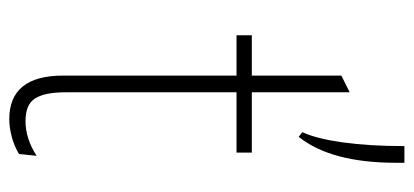

<svg xmlns="http://www.w3.org/2000/svg" viewBox="-259 -621 892 414"><g transform="rotate(90 187.0 -414.0)"><path d="M143 -104V-478H56V-511H143V-704L179 -722V-511H309V-478H179V-109Q179 -65 192 -44Q205 -23 241 -23Q279 -23 316 -47L312 -9Q296 1 275.5 6.5Q255 12 237 12Q143 12 143 -104ZM331 -822Q331 -682 275 -612L265 -620Q279 -650 287 -707Q295 -764 295 -840H331Z"/></g></svg>

Font: Overpass Thin
Style: Regular
Weight: 100
Designer: Delve Withrington, Thomas Jockin
Foundry: Delve Fonts
Version: Version 3.000;DELV;Overpass